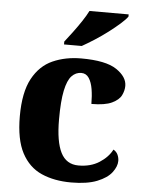

<svg xmlns="http://www.w3.org/2000/svg" viewBox="-54 -810 650 864"><g transform="rotate(5 270.5 -378.0)"><path d="M300 10Q223 10 165.5 -15.5Q108 -41 76 -101.5Q44 -162 44 -267Q44 -375 77.5 -437Q111 -499 168.5 -524.5Q226 -550 297 -550Q408 -550 456.5 -517.5Q505 -485 505 -444Q505 -423 494.5 -401.5Q484 -380 452.5 -365Q421 -350 360 -350Q360 -386 355 -416.5Q350 -447 337.5 -466Q325 -485 303 -485Q278 -485 259.5 -465.5Q241 -446 231 -398.5Q221 -351 221 -268Q221 -168 246 -118.5Q271 -69 326 -69Q381 -69 420 -94Q459 -119 477 -154Q491 -146 497 -132.5Q503 -119 503 -105Q503 -80 482.5 -53Q462 -26 417 -8Q372 10 300 10ZM214 -619Q229 -638 248.5 -664Q268 -690 286 -717Q304 -744 315 -766H492V-756Q483 -743 460.5 -723Q438 -703 409 -681Q380 -659 349.5 -639.5Q319 -620 294 -606H214Z"/></g></svg>

Font: Noto Serif Sinhala ExtraBold
Style: Regular
Weight: 800
Designer: Jelle Bosma - Monotype Design Team
Foundry: Monotype Imaging Inc.
Version: Version 2.007; ttfautohint (v1.8.4.7-5d5b)